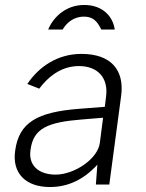

<svg xmlns="http://www.w3.org/2000/svg" viewBox="-20 -743 586 773"><path d="M174 -624H232C247 -649 274 -676 318 -676C365 -676 377 -643 388 -624H442C435 -676 394 -723 319 -723C241 -723 192 -669 174 -624ZM181 10C253 10 316 -19 372 -80L366 0H420L468 -359C481 -463 425 -526 308 -526C212 -526 137 -475 90 -405L138 -386C184 -447 238 -477 298 -477C374 -477 417 -429 407 -354L402 -313L299 -305C130 -292 56 -250 41 -136C28 -45 84 10 181 10ZM204 -40C135 -40 93 -78 103 -140C114 -226 171 -251 310 -262L395 -269L382 -168C374 -103 279 -40 204 -40Z"/></svg>

Font: United Sans ExtraLight
Style: Italic
Weight: 200
Italic angle: -8°
Designer: Pablo Impallari, Rodrigo Fuenzalida (Modified by Dan O. Williams)
Version: Version 1.000;PS 001.000;hotconv 1.0.88;makeotf.lib2.5.64775